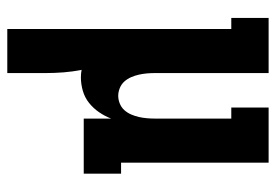

<svg xmlns="http://www.w3.org/2000/svg" viewBox="-138 -422 775 540"><g transform="rotate(90 250.0 -152.5)"><path d="M62 215V-415H31V-520H186V-200Q186 -189 187 -177.5Q188 -166 190.5 -155Q193 -144 197.5 -133.5Q202 -123 209.5 -114.5Q217 -106 228 -101.5Q239 -97 250 -97Q261 -97 272 -101.5Q283 -106 290.5 -114.5Q298 -123 302.5 -133.5Q307 -144 309.5 -155Q312 -166 313 -177.5Q314 -189 314 -200V-415H283V-520H438V-105H469V0H314V-77Q307 -59 296 -43Q285 -27 270 -15Q255 -3 236 2.5Q217 8 198 8Q193 8 187.5 7.5Q182 7 177 6Q182 31 184 56.5Q186 82 186 107V215Z"/></g></svg>

Font: Iosevka Curly Slab Extrabold
Style: Regular
Weight: 800
Monospace: yes
Designer: Belleve Invis
Foundry: Belleve Invis
Version: Version 22.1.2; ttfautohint (v1.8.4)